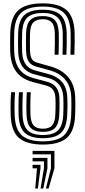

<svg xmlns="http://www.w3.org/2000/svg" viewBox="-20 -828 494 1111"><path d="M228.2 8.5Q134.5 8.5 89.9 -29.9Q45.2 -68.2 41.8 -161Q41.2 -181.2 41.1 -205.4Q41 -229.5 41.8 -253Q42.5 -276.5 44.5 -294.5H67.2Q65.8 -280.2 64.9 -259.2Q64 -238.2 63.9 -213.2Q63.8 -188.2 64.8 -162Q67.8 -78.8 106.8 -44.4Q145.8 -10 228.2 -10Q312.8 -10 350.6 -45.2Q388.5 -80.5 391.8 -162Q392.5 -178.8 392.8 -195.2Q393 -211.8 393.1 -228.8Q393.2 -245.8 392.5 -263.8Q390 -329 357.2 -367.4Q324.5 -405.8 266.5 -421.5L188.8 -443Q170 -448.2 157.4 -458.9Q144.8 -469.5 138.1 -488.2Q131.5 -507 130.8 -535.8Q130 -563 130.1 -586.4Q130.2 -609.8 131 -637.8Q132.8 -689.5 155.4 -712.2Q178 -735 227.8 -735Q273.5 -735 295.8 -712.9Q318 -690.8 320 -636.8Q320.8 -614.2 320.4 -579.5Q320 -544.8 318.8 -511.2H296Q297 -545.8 297.5 -579Q298 -612.2 297.2 -636.2Q295.8 -681.5 278.6 -699.1Q261.5 -716.8 227.8 -716.8Q191.8 -716.8 173.5 -699Q155.2 -681.2 153.8 -635.5Q153.2 -611.2 153.1 -586.5Q153 -561.8 153.5 -536.5Q154.2 -513 158.9 -498.8Q163.5 -484.5 172.4 -476.9Q181.2 -469.2 194 -465.8L271.5 -443.8Q338.8 -425 375.8 -380.6Q412.8 -336.2 415.2 -264.8Q416 -248.2 416 -230.4Q416 -212.5 415.6 -194.8Q415.2 -177 414.8 -161Q411 -70.5 367.8 -31Q324.5 8.5 228.2 8.5ZM228.2 -28.2Q157.2 -28.2 123.8 -58.9Q90.2 -89.5 87.5 -162.8Q87 -185 87 -208.6Q87 -232.2 87.6 -254.5Q88.2 -276.8 89.8 -294.5H112.5Q111.2 -276.8 110.5 -255.4Q109.8 -234 109.8 -210.6Q109.8 -187.2 110.5 -163.5Q112.8 -100.2 140.5 -73.5Q168.2 -46.8 228.2 -46.8Q289.8 -46.8 316.6 -74.4Q343.5 -102 346 -163.8Q346.8 -180.8 347 -196.8Q347.2 -212.8 347.2 -228.8Q347.2 -244.8 346.5 -261.8Q345.5 -294.2 334.8 -317.2Q324 -340.2 304.4 -355.1Q284.8 -370 256.8 -377.2L178.2 -398.2Q151.2 -405.5 130.6 -421Q110 -436.5 98 -464Q86 -491.5 85 -534.5Q84.5 -553 84.4 -570Q84.2 -587 84.5 -603.9Q84.8 -620.8 85.2 -638.8Q87.8 -710.8 121.4 -741.2Q155 -771.8 227.8 -771.8Q298.2 -771.8 330.8 -741.1Q363.2 -710.5 365.8 -638Q366.5 -615.8 366.1 -579.8Q365.8 -543.8 364.5 -511.2H341.8Q342.8 -545 343.2 -580.1Q343.8 -615.2 343 -637.2Q340.8 -701.2 312.9 -727.2Q285 -753.2 227.8 -753.2Q168.2 -753.2 139.4 -727.5Q110.5 -701.8 108.2 -638.2Q107.2 -611.2 107.2 -586Q107.2 -560.8 107.8 -535Q108.8 -500.2 117.5 -477.1Q126.2 -454 142.9 -440.4Q159.5 -426.8 183.5 -420.2L261.8 -399.2Q309.5 -386.8 338.4 -354.2Q367.2 -321.8 369.5 -262.8Q370.2 -245.5 370.4 -229.9Q370.5 -214.2 370.1 -198.1Q369.8 -182 368.8 -162.8Q366 -91.5 333.6 -59.9Q301.2 -28.2 228.2 -28.2ZM228.2 -65Q180.2 -65 157.8 -87.8Q135.2 -110.5 133.5 -164.2Q132.8 -186 132.6 -208Q132.5 -230 133.2 -251.9Q134 -273.8 135.2 -294.5H157.8Q156.8 -273.8 156.1 -253.1Q155.5 -232.5 155.5 -210.9Q155.5 -189.2 156.2 -164.8Q157.8 -120.5 174.9 -101.9Q192 -83.2 228.2 -83.2Q265 -83.2 281.8 -102.4Q298.5 -121.5 300.2 -165Q301 -185.8 301.4 -201.6Q301.8 -217.5 301.6 -231.4Q301.5 -245.2 300.8 -260.2Q300 -281.5 293.6 -296Q287.2 -310.5 275.8 -319.5Q264.2 -328.5 247.2 -333L168 -354Q127.2 -365 99 -387.2Q70.8 -409.5 55.6 -445.5Q40.5 -481.5 39 -533Q38.5 -560 38.5 -585.8Q38.5 -611.5 39.5 -640Q42.8 -730.8 87 -769.6Q131.2 -808.5 227.8 -808.5Q319.2 -808.5 363.8 -770.8Q408.2 -733 411.8 -639.8Q412.5 -617.8 412.1 -581.1Q411.8 -544.5 410.2 -511.2H387.5Q388.8 -543.2 389.1 -579.4Q389.5 -615.5 388.8 -638.8Q385.8 -721 347.8 -755.5Q309.8 -790 227.8 -790Q143.5 -790 104.4 -755.6Q65.2 -721.2 62.2 -639.2Q61.5 -613.2 61.5 -585.8Q61.5 -558.2 62 -533.8Q63.2 -488.8 76 -457Q88.8 -425.2 113 -405.6Q137.2 -386 173.2 -376.2L252 -355Q273.8 -349.2 289.4 -337.8Q305 -326.2 313.9 -307.4Q322.8 -288.5 323.8 -261Q324.2 -245.8 324.4 -230.5Q324.5 -215.2 324.2 -199.2Q324 -183.2 323 -164.5Q320.8 -111.2 298.9 -88.1Q277 -65 228.2 -65ZM245.8 262.8 274.8 146V65.2H168.5V45H295V146L261.2 262.8ZM183.8 262.8 194 146H168.5V125.8H214.2V146L199.2 262.8ZM214.8 262.8 234.2 146V105.5H168.5V85.5H254.5V146L230.2 262.8Z"/></svg>

Font: Big Shoulders Inline Text Thin
Style: Bold
Weight: 700
Version: Version 2.002